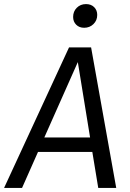

<svg xmlns="http://www.w3.org/2000/svg" viewBox="-49 -920 635 940"><path d="M403 -176H137L59 0H-29L289 -688H397L520 0H432ZM392 -247 332 -616 168 -247ZM309 -837Q309 -864 327 -882Q345 -900 372 -900Q397 -900 412 -885Q427 -870 427 -847Q427 -820 408.5 -802Q390 -784 363 -784Q339 -784 324 -799Q309 -814 309 -837Z"/></svg>

Font: FiraGO Book
Style: Italic
Weight: 350
Italic angle: -8°
Designer: bBox Type GmbH
Foundry: bBox Type GmbH
Version: Version 1.001